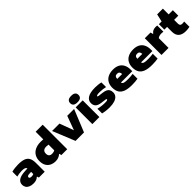

<svg xmlns="http://www.w3.org/2000/svg" viewBox="473 -2639 4473 4473"><g transform="rotate(-45 2710.0 -402.0)"><path d="M618 -287V0H426L411 -45H401Q346.5 11 244 11Q174 11 125.8 -10.8Q77.5 -32.5 53.2 -70.2Q29 -108 29 -156Q29 -238 96.5 -283.2Q164 -328.5 306 -335L387.5 -339Q379.5 -369 349.2 -382Q319 -395 256 -395Q219 -395 172 -389Q125 -383 86 -372V-533Q134.5 -546 191.5 -552.5Q248.5 -559 298 -559Q414.5 -559 484 -533.5Q553.5 -508 585.8 -448.8Q618 -389.5 618 -287ZM391 -150V-222L329 -219Q291 -217 274.5 -205.8Q258 -194.5 258 -175Q258 -157 273.8 -146.5Q289.5 -136 320 -136Q363 -136 391 -150Z M705 -263Q705 -355.5 746 -422.8Q787 -490 863 -525.5Q939 -561 1042 -561Q1077 -561 1127 -557V-808H1359V0H1166L1154 -53H1144Q1111.5 -24 1068.5 -7.5Q1025.5 9 973 9Q897.5 9 837 -20Q776.5 -49 740.8 -110Q705 -171 705 -263ZM1127 -197V-384Q1091 -390 1059 -390Q995.5 -390 964.8 -362Q934 -334 934 -278Q934 -173 1038 -173Q1063 -173 1086.5 -179Q1110 -185 1127 -197Z M1910 -550H2136L1912 0H1633L1410 -550H1654L1782 -201.5Z M2187 0V-550H2419V0ZM2166 -709Q2166 -761.5 2199.5 -788.2Q2233 -815 2303 -815Q2373 -815 2406.5 -788.2Q2440 -761.5 2440 -709Q2440 -656.5 2406.5 -629.8Q2373 -603 2303 -603Q2233 -603 2199.5 -629.8Q2166 -656.5 2166 -709Z M2523 -16V-169Q2571 -156 2630.8 -148.5Q2690.5 -141 2748 -141Q2796.5 -141 2816.2 -147.8Q2836 -154.5 2836 -168Q2836 -176.5 2830 -180.8Q2824 -185 2806 -187L2688 -202Q2591.5 -214.5 2549.8 -255.5Q2508 -296.5 2508 -368Q2508 -458.5 2589.2 -508.8Q2670.5 -559 2836 -559Q2885 -559 2936.8 -553Q2988.5 -547 3023 -537V-384Q2987.5 -394 2936.2 -400.5Q2885 -407 2838 -407Q2771.5 -407 2748.8 -399Q2726 -391 2726 -378Q2726 -371 2732.5 -367Q2739 -363 2757 -361L2875 -346Q2934 -338.5 2973.2 -320.5Q3012.5 -302.5 3033.2 -268Q3054 -233.5 3054 -178Q3054 -119 3018.8 -76.5Q2983.5 -34 2915.8 -11.5Q2848 11 2752 11Q2690.5 11 2630.5 4Q2570.5 -3 2523 -16Z M3716 -214H3342.5Q3346.5 -190 3363.2 -176.5Q3380 -163 3417.5 -157Q3455 -151 3523 -151Q3592.5 -151 3678 -163V-4Q3589.5 11 3486 11Q3356.5 11 3274.5 -19.2Q3192.5 -49.5 3153.2 -112.2Q3114 -175 3114 -273Q3114 -360 3150 -424.5Q3186 -489 3256 -524Q3326 -559 3426 -559Q3520.5 -559 3585.5 -523.5Q3650.5 -488 3683.2 -422Q3716 -356 3716 -265ZM3341 -334H3503Q3501 -380 3481.5 -401.5Q3462 -423 3422 -423Q3382 -423 3362.2 -401.5Q3342.5 -380 3341 -334Z M4379 -214H4005.5Q4009.5 -190 4026.2 -176.5Q4043 -163 4080.5 -157Q4118 -151 4186 -151Q4255.5 -151 4341 -163V-4Q4252.5 11 4149 11Q4019.5 11 3937.5 -19.2Q3855.5 -49.5 3816.2 -112.2Q3777 -175 3777 -273Q3777 -360 3813 -424.5Q3849 -489 3919 -524Q3989 -559 4089 -559Q4183.5 -559 4248.5 -523.5Q4313.5 -488 4346.2 -422Q4379 -356 4379 -265ZM4004 -334H4166Q4164 -380 4144.5 -401.5Q4125 -423 4085 -423Q4045 -423 4025.2 -401.5Q4005.5 -380 4004 -334Z M4465 -550H4653L4671 -488H4681Q4704 -523.5 4742 -541.2Q4780 -559 4830 -559Q4854 -559 4880 -555V-352Q4855 -357 4816 -357Q4781 -357 4748 -347.5Q4715 -338 4697 -321V0H4465Z M5251 -370V-256Q5251 -223 5259 -204.5Q5267 -186 5284.2 -178.5Q5301.5 -171 5332 -171Q5354.5 -171 5389 -177V-3Q5361.5 3 5327 7Q5292.5 11 5263 11Q5142.5 11 5080.8 -45Q5019 -101 5019 -212V-370H4929V-550H5019L5062 -740H5251V-550H5389V-370Z"/></g></svg>

Font: Encode Sans Expanded Black
Style: Regular
Weight: 900
Width: 7
Designer: Multiple Designers
Foundry: Impallari Type
Version: Version 2.000